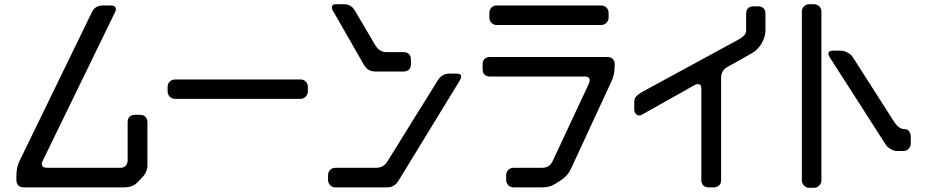

<svg xmlns="http://www.w3.org/2000/svg" viewBox="-20 -787 4445 913"><path d="M58 69Q58 85 67 94.5Q76 104 94 104H573Q590 104 605.5 98.5Q621 93 635 79L655 58Q681 32 681 -2V-205Q681 -221 672 -231Q663 -241 645 -241H622Q606 -241 596.5 -232Q587 -223 587 -205V-25Q587 -9 578 1Q569 11 551 11H204Q179 11 179 -8Q179 -14 183 -22L527 -729Q531 -736 531 -743Q531 -761 507 -761H469Q452 -761 438.5 -753.5Q425 -746 417 -729L73 -22Q65 -5 61.5 12Q58 29 58 46Z M812 -317H1409Q1424 -317 1434 -327.5Q1444 -338 1444 -353V-374Q1444 -389 1434 -399Q1424 -409 1409 -409H812Q797 -409 787 -399Q777 -389 777 -374V-353Q777 -338 787 -327.5Q797 -317 812 -317Z M1711 -478Q1721 -461 1734.5 -454Q1748 -447 1764 -447H1899Q1915 -447 1924.5 -456Q1934 -465 1934 -482V-504Q1934 -520 1925 -529.5Q1916 -539 1899 -539H1818Q1785 -539 1765 -571L1668 -736Q1650 -767 1616 -767H1580Q1563 -767 1561 -761Q1558 -755 1558 -752Q1558 -744 1563 -736ZM1574 104H1821Q1855 104 1874 74L2168 -407Q2173 -419 2173 -423Q2173 -437 2152 -437H2116Q2083 -437 2063 -407L1822 -19Q1812 -3 1798 4Q1784 11 1768 11H1574Q1560 11 1550 21Q1540 31 1540 46V69Q1540 83 1550 93.5Q1560 104 1574 104Z M2387 69Q2387 83 2397 93.5Q2407 104 2421 104H2559Q2575 104 2591 100Q2607 96 2624 85L2649 69Q2679 49 2694 18L2888 -401Q2895 -416 2899 -434Q2903 -452 2903 -481Q2903 -497 2894 -506.5Q2885 -516 2868 -516H2310Q2294 -516 2284.5 -507Q2275 -498 2275 -481V-458Q2275 -442 2284 -432.5Q2293 -423 2310 -423H2761Q2784 -423 2784 -406Q2784 -403 2783.5 -399.5Q2783 -396 2781 -391L2608 -21Q2600 -4 2587 3.5Q2574 11 2558 11H2421Q2407 11 2397 21Q2387 31 2387 46ZM2341 -668H2838Q2853 -668 2863.5 -678.5Q2874 -689 2874 -703V-726Q2874 -741 2863.5 -751Q2853 -761 2838 -761H2341Q2327 -761 2317 -751Q2307 -741 2307 -726V-703Q2307 -689 2317 -678.5Q2327 -668 2341 -668Z M3315 69Q3315 85 3324 94.5Q3333 104 3351 104H3373Q3389 104 3399 95Q3409 86 3409 69V-417Q3409 -433 3416 -446.5Q3423 -460 3440 -469L3554 -533Q3584 -550 3602 -581Q3620 -612 3620 -644V-722Q3620 -738 3611 -747.5Q3602 -757 3584 -757H3563Q3547 -757 3537.5 -748Q3528 -739 3528 -722V-644Q3528 -628 3518 -618Q3508 -608 3492 -599L3032 -349Q3015 -339 3005.5 -329Q2996 -319 2996 -303V-268Q2996 -253 3003.5 -245.5Q3011 -238 3017 -238Q3020 -238 3024 -238.5Q3028 -239 3033 -242L3284 -383Q3291 -387 3299 -387Q3315 -387 3315 -367Z M3828 106H3850Q3865 106 3875.5 95.5Q3886 85 3886 71V-733Q3886 -747 3875.5 -757Q3865 -767 3850 -767H3828Q3814 -767 3803.5 -757Q3793 -747 3793 -733V71Q3793 85 3803.5 95.5Q3814 106 3828 106ZM3919 -531Q3921 -523 3924 -517L4192 -99Q4200 -87 4215.5 -78Q4231 -69 4245 -69H4277Q4291 -69 4301 -79.5Q4311 -90 4311 -105V-134Q4311 -151 4303.5 -162Q4296 -173 4282 -173Q4266 -173 4253.5 -183Q4241 -193 4231 -209L4034 -517Q4026 -529 4009.5 -537.5Q3993 -546 3979 -546H3939Q3919 -546 3919 -531Z"/></svg>

Font: WDXL Lubrifont TC
Style: Regular
Weight: 400
Designer: [WDXL Lubrifont] Copyright 2020-2022 (c) NightFurySL2001, Skr-ZERO; [ZCOOL QingKe HuangYou] Copyright 2018-2022 (c) The 
Version: Version 2.001;hotconv 1.1.1;makeotfexe 2.6.0